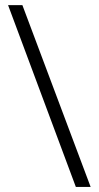

<svg xmlns="http://www.w3.org/2000/svg" viewBox="-20 -734 387 754"><path d="M277.8 0 11.7 -713.9H67.9L335.9 0Z"/></svg>

Font: Nokora Light
Style: Regular
Weight: 300
Designer: Danh Hong
Version: Version 8.000; ttfautohint (v1.8.3)